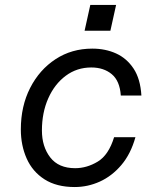

<svg xmlns="http://www.w3.org/2000/svg" viewBox="-20 -736 658 774"><path d="M526 -183Q507 -115 469 -70.5Q431 -26 382.5 -4Q334 18 281 18Q208 18 159.5 -13Q111 -44 87.5 -97Q64 -150 64 -214Q64 -308 101.5 -381.5Q139 -455 204 -497.5Q269 -540 352 -540Q405 -540 448 -520.5Q491 -501 518.5 -459.5Q546 -418 550 -351H467Q463 -410 430.5 -437Q398 -464 348 -464Q290 -464 245 -430.5Q200 -397 174.5 -339.5Q149 -282 149 -210Q149 -145 182.5 -101.5Q216 -58 283 -58Q330 -58 374 -84.5Q418 -111 440 -183ZM344 -716H448L425 -612H321Z"/></svg>

Font: Fragment Mono SC
Style: Italic
Weight: 400
Italic angle: -12°
Monospace: yes
Designer: Wei Huang based on Nimbus Sans by URW Studio, based on Helvetica by Max Miedinger.
Foundry: Wei Huang
Version: Version 1.012; ttfautohint (v1.8.4.7-5d5b)